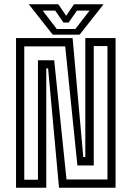

<svg xmlns="http://www.w3.org/2000/svg" viewBox="-20 -878 616 898"><path d="M55 0V-700H319.5L369.5 -143.5H379V-700H520.5V0H256L205 -558H196.5V0ZM93.5 -37.5H157.5V-596H233.5L291 -38.5H482.5V-662.5H418.5V-104H342L285 -661H93.5ZM226.5 -716 114.5 -858H253L289.5 -804L326 -858H464.5L352.5 -716ZM245.5 -742.5H332.5L399 -828.5H340L301 -772.5H277L238 -828.5H179.5Z"/></svg>

Font: Tourney Condensed
Style: Regular
Weight: 400
Width: 3
Designer: Tyler Finck
Foundry: Etcetera Type Co
Version: Version 1.010; ttfautohint (v1.8.3)